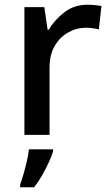

<svg xmlns="http://www.w3.org/2000/svg" viewBox="-20 -569 465 810"><path d="M349 -549Q363 -549 379.5 -547.5Q396 -546 408 -544L397 -445Q386 -448 371 -450Q356 -452 343 -452Q303 -452 267.5 -432Q232 -412 210.5 -374.5Q189 -337 189 -284V0H83V-539H167L181 -443H185Q211 -486 252 -517.5Q293 -549 349 -549ZM204 70Q198 89 186 115.5Q174 142 158 170Q142 198 124 221H65V209Q72 191 79.5 164.5Q87 138 93.5 110Q100 82 102 61H204Z"/></svg>

Font: Noto Sans Vithkuqi Medium
Style: Regular
Weight: 500
Version: Version 1.001